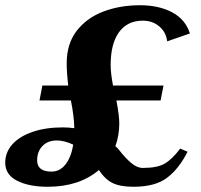

<svg xmlns="http://www.w3.org/2000/svg" viewBox="-25 -716 769 734"><path d="M664 -148 692 -136Q660 -72 614.5 -37Q569 -2 485 -2Q435 -2 406 -16Q377 -30 353 -66Q278 -2 157 -2Q86 -2 40.5 -25Q-5 -48 -5 -94Q-5 -134 22.5 -164.5Q50 -195 100 -212Q150 -229 215 -229Q236 -229 259 -226Q258 -273 246 -332H126L137 -389H236Q230 -436 230 -474Q230 -549 268.5 -598.5Q307 -648 370.5 -672Q434 -696 510 -696Q582 -696 633 -669Q684 -642 701 -588L614 -558Q610 -593 584 -615Q558 -637 521 -637Q462 -637 430 -593Q398 -549 398 -467Q398 -437 407 -389H600L589 -332H420Q431 -274 431 -244Q431 -198 416 -157Q422 -153 430 -143Q454 -112 476.5 -93Q499 -74 521 -74Q576 -74 604.5 -90.5Q633 -107 664 -148ZM255 -163Q221 -179 192 -179Q158 -179 137.5 -158Q117 -137 117 -103Q117 -60 172 -60Q204 -60 225.5 -87.5Q247 -115 255 -163Z"/></svg>

Font: Fahkwang
Style: Bold Italic
Weight: 700
Italic angle: -10°
Designer: Suppakit Chalermlarp | Katatrad Co.,Ltd.
Foundry: Cadson Demak Co.,Ltd.
Version: Version 1.000; ttfautohint (v1.6)